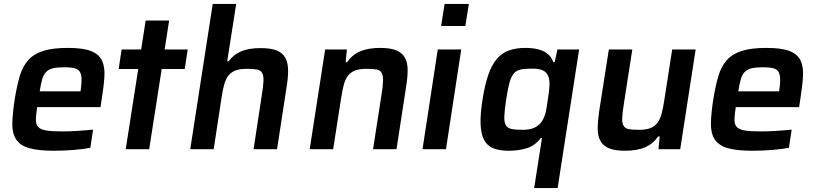

<svg xmlns="http://www.w3.org/2000/svg" viewBox="-20 -763 4170 982"><path d="M256 8Q173 8 127 -6Q81 -20 61.5 -51.5Q42 -83 43 -132.5Q44 -182 55 -254Q66 -322 80.5 -372Q95 -422 123.5 -454.5Q152 -487 200.5 -502.5Q249 -518 327 -518Q404 -518 445 -502Q486 -486 501.5 -453.5Q517 -421 514 -371.5Q511 -322 500 -254L494 -215H170Q164 -175 163.5 -151Q163 -127 175.5 -113.5Q188 -100 217 -95.5Q246 -91 299 -91Q315 -91 335 -91.5Q355 -92 376 -93.5Q397 -95 417.5 -96.5Q438 -98 456 -100L442 -7Q407 0 355 4Q303 8 256 8ZM392 -296Q398 -337 397 -361.5Q396 -386 386.5 -398.5Q377 -411 358 -415Q339 -419 310 -419Q274 -419 252 -414Q230 -409 216.5 -395.5Q203 -382 196 -358Q189 -334 183 -296Z M623 0 687 -410H587L602 -510H702L725 -658H845L822 -510H940L925 -410H807L743 0Z M1277 0 1318 -270Q1326 -319 1327.5 -347Q1329 -375 1321 -389.5Q1313 -404 1294 -407.5Q1275 -411 1242 -411Q1207 -411 1184.5 -402.5Q1162 -394 1148 -376Q1134 -358 1126.5 -330Q1119 -302 1113 -263L1073 0H953L1068 -743H1188L1142 -449H1149Q1174 -484 1213.5 -500.5Q1253 -517 1313 -517Q1366 -517 1396 -504.5Q1426 -492 1439.5 -467Q1453 -442 1453.5 -405Q1454 -368 1446 -319L1397 0Z M1888 0 1930 -270Q1938 -319 1939 -347Q1940 -375 1932.5 -389.5Q1925 -404 1906 -407.5Q1887 -411 1854 -411Q1819 -411 1796.5 -402.5Q1774 -394 1760 -376Q1746 -358 1738.5 -330Q1731 -302 1725 -263L1684 0H1564L1643 -510H1754L1748 -445H1756Q1780 -482 1821 -500Q1862 -518 1925 -518Q1978 -518 2008 -505Q2038 -492 2051.5 -467Q2065 -442 2065 -405Q2065 -368 2057 -319L2008 0Z M2236 -630 2254 -743H2378L2360 -630ZM2141 0 2219 -510H2339L2261 0Z M2712 199 2752 -57H2746Q2716 -18 2674.5 -5Q2633 8 2582 8Q2534 8 2503 -4.5Q2472 -17 2456 -47Q2440 -77 2438 -127.5Q2436 -178 2448 -254Q2460 -330 2477.5 -380.5Q2495 -431 2521 -461.5Q2547 -492 2583 -505Q2619 -518 2667 -518Q2690 -518 2712 -515Q2734 -512 2753 -504Q2772 -496 2787 -482Q2802 -468 2810 -445H2817L2831 -510H2942L2832 199ZM2652 -99Q2692 -99 2715.5 -111Q2739 -123 2752.5 -144Q2766 -165 2772 -193.5Q2778 -222 2782 -255Q2789 -297 2790.5 -327.5Q2792 -358 2782 -378Q2774 -395 2755 -403.5Q2736 -412 2701 -412Q2665 -412 2643 -407.5Q2621 -403 2607.5 -386.5Q2594 -370 2585.5 -339Q2577 -308 2569 -255Q2561 -202 2559.5 -171Q2558 -140 2566.5 -124Q2575 -108 2595.5 -103.5Q2616 -99 2652 -99Z M3348 0 3354 -65H3346Q3321 -28 3280 -10Q3239 8 3176 8Q3124 8 3094 -5Q3064 -18 3050.5 -43Q3037 -68 3037 -105Q3037 -142 3044 -191L3094 -510H3214L3172 -240Q3164 -191 3162.5 -163Q3161 -135 3169 -120.5Q3177 -106 3196 -102.5Q3215 -99 3248 -99Q3283 -99 3305.5 -107.5Q3328 -116 3342 -134Q3356 -152 3363.5 -180Q3371 -208 3377 -247L3418 -510H3538L3459 0Z M3829 8Q3746 8 3700 -6Q3654 -20 3634.5 -51.5Q3615 -83 3616 -132.5Q3617 -182 3628 -254Q3639 -322 3653.5 -372Q3668 -422 3696.5 -454.5Q3725 -487 3773.5 -502.5Q3822 -518 3900 -518Q3977 -518 4018 -502Q4059 -486 4074.5 -453.5Q4090 -421 4087 -371.5Q4084 -322 4073 -254L4067 -215H3743Q3737 -175 3736.5 -151Q3736 -127 3748.5 -113.5Q3761 -100 3790 -95.5Q3819 -91 3872 -91Q3888 -91 3908 -91.5Q3928 -92 3949 -93.5Q3970 -95 3990.5 -96.5Q4011 -98 4029 -100L4015 -7Q3980 0 3928 4Q3876 8 3829 8ZM3965 -296Q3971 -337 3970 -361.5Q3969 -386 3959.5 -398.5Q3950 -411 3931 -415Q3912 -419 3883 -419Q3847 -419 3825 -414Q3803 -409 3789.5 -395.5Q3776 -382 3769 -358Q3762 -334 3756 -296Z"/></svg>

Font: Azeri Sans SemiBold
Style: Italic
Weight: 600
Designer: Hector Gatti & Omnibus-Type (original fonts) / Cristiano Sobral (main changes and remastering)
Foundry: Omnibus-Type
Version: Version 0.07;August 21, 2020;FontCreator 13.0.0.2681 64-bit;